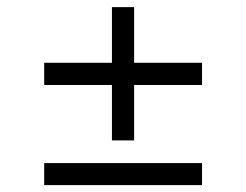

<svg xmlns="http://www.w3.org/2000/svg" viewBox="-20 -567 693 541"><path d="M104.5 -45.4H549.3V-107.4H104.5ZM104.5 -327.6H295.4V-171.4H357.9V-327.6H549.3V-390.1H357.9V-546.9H295.4V-390.1H104.5Z"/></svg>

Font: Raveo Light
Style: Regular
Weight: 300
Designer: Jakub Foglar, Rasmus Andersson (Inter)
Foundry: Jakubfoglar.com
Version: Version 1.100;Glyphs 3.2.3 (3260)